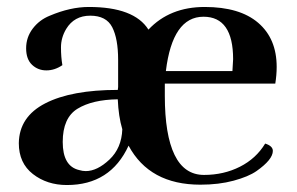

<svg xmlns="http://www.w3.org/2000/svg" viewBox="-20 -519 852 551"><path d="M159 -332Q137 -317 113 -317Q89 -317 72 -333Q55 -349 55 -380.5Q55 -412 74 -437Q93 -462 123 -474Q182 -499 235 -499Q365 -499 406 -434Q467 -499 567.5 -499Q668 -499 721 -453.5Q774 -408 774 -327Q774 -304 770 -279H453V-244Q453 -132 481 -74.5Q509 -17 565.5 -17Q622 -17 668.5 -40.5Q715 -64 741 -107Q763 -100 763 -86Q763 -61 716 -28Q693 -12 650.5 -0.5Q608 11 555 11Q409 11 349 -101Q297 12 172 12Q115 12 74.5 -19.5Q34 -51 34 -108Q35 -184 110 -222.5Q185 -261 318 -261L319 -269V-347Q319 -408 302 -441Q285 -474 239 -474Q193 -474 170 -436Q155 -411 155 -383Q155 -355 159 -332ZM647 -315 649 -349Q649 -471 564 -471Q475 -471 456 -315ZM207 -31Q217 -28 226 -28Q259 -28 294 -61Q329 -94 331 -148Q320 -185 318 -234Q245 -233 202.5 -207Q160 -181 160 -111.5Q160 -42 207 -31Z"/></svg>

Font: Rufina
Style: Bold
Weight: 700
Designer: Martin Sommaruga
Foundry: Martin Sommaruga
Version: Version 1.001